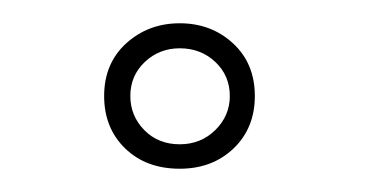

<svg xmlns="http://www.w3.org/2000/svg" viewBox="-20 -700 329 165"><path d="M69.5 -617.5Q69.5 -645.5 88.5 -662.8Q107.5 -680 134.5 -680Q161.5 -680 180.2 -662.8Q199 -645.5 199 -617.5Q199 -590 180.8 -572.5Q162.5 -555 134.5 -555Q105.5 -555 87.5 -572.5Q69.5 -590 69.5 -617.5ZM92 -617.5Q92 -600.5 104 -588.2Q116 -576 134.5 -576Q152.5 -576 165 -588.2Q177.5 -600.5 177.5 -617.5Q177.5 -635 165 -646.8Q152.5 -658.5 134.5 -658.5Q117 -658.5 104.5 -646.8Q92 -635 92 -617.5Z"/></svg>

Font: League Spartan Thin
Style: Regular
Weight: 100
Foundry: The League of Moveable Type
Version: Version 2.002